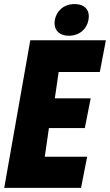

<svg xmlns="http://www.w3.org/2000/svg" viewBox="-58 -905 530 925"><path d="M-37.6 0H332.5L361.8 -149.9H157.7L177.7 -288.1H350.6L378.9 -431.2H206.1L224.6 -558.1H422.9L452.1 -710.9H87.9ZM273.4 -732.9C326.2 -732.9 360.8 -766.6 368.2 -809.1C376.5 -852.5 354 -885.3 301.3 -885.3C248.5 -885.3 214.4 -852.1 206.1 -809.1C198.7 -767.6 221.2 -732.9 273.4 -732.9Z"/></svg>

Font: Roboto Flex Super Cond Black
Style: Italic
Weight: 900
Width: 3
Italic angle: -10°
Designer: Berlow after Robertson
Foundry: Google
Version: Version 3.200;Glyphs 3.3 (3311)